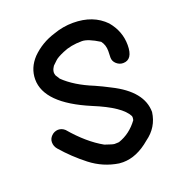

<svg xmlns="http://www.w3.org/2000/svg" viewBox="-130 -811 855 928"><g transform="rotate(-20 297.5 -347.0)"><path d="M346 11 326 10Q247 -2 183.5 -51.5Q120 -101 69 -160Q55 -176 55 -197Q55 -215 69 -229Q83 -243 103 -244Q123 -244 138 -230Q212 -143 289 -100Q329 -86 337 -86Q351 -86 353.5 -86.5Q356 -87 360 -87Q420 -107 461 -163Q463 -171 463 -178Q462 -180 462 -184Q434 -240 297 -296Q83 -386 83 -510Q83 -569 127 -616Q177 -666 246 -687Q296 -705 348 -705Q451 -705 512 -642Q560 -585 560 -514Q560 -439 510 -439Q491 -439 476 -452.5Q461 -466 461 -485L462 -519Q462 -550 445 -572Q389 -607 358 -607Q300 -607 258 -588Q223 -573 212 -562Q208 -559 191 -542Q189 -538 186.5 -534.5Q184 -531 183 -528Q182 -525 181 -522.5Q180 -520 179 -513Q179 -504 180.5 -500.5Q182 -497 182 -495Q193 -478 194 -476.5Q195 -475 195 -474Q249 -421 343 -383Q379 -367 415 -348Q560 -276 560 -169Q550 -94 487 -49Q417 11 346 11Z"/></g></svg>

Font: Bad Comic
Style: Regular
Weight: 400
Designer: GGBotNet
Foundry: f0n7
Version: 0.9